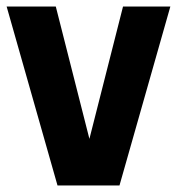

<svg xmlns="http://www.w3.org/2000/svg" viewBox="-22 -567 541 587"><path d="M153.8 0 -1.7 -547H148.6L257.9 -116.7H244.8L354.1 -547H498.8L343.3 0Z"/></svg>

Font: Encode Sans Condensed Thin
Style: Regular
Weight: 100
Width: 3
Designer: Multiple Designers
Foundry: Impallari Type
Version: Version 3.002